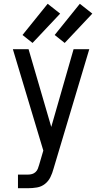

<svg xmlns="http://www.w3.org/2000/svg" viewBox="-20 -995 540 1015"><path d="M75 0H128Q152 0 175.5 -4Q199 -8 217.5 -22.5Q236 -37 246.5 -58.5Q257 -80 263 -103L452 -735H369L251 -324L131 -735H48L209 -199L187 -124Q184 -113 180 -103Q176 -93 168 -85.5Q160 -78 149.5 -75Q139 -72 128 -72H75ZM322 -768 468 -923 402 -975 269 -810ZM152 -768 298 -923 232 -975 99 -810Z"/></svg>

Font: Iosevka SS09
Style: Regular
Weight: 400
Monospace: yes
Designer: Belleve Invis
Foundry: Belleve Invis
Version: Version 5.2.1; ttfautohint (v1.8.3)